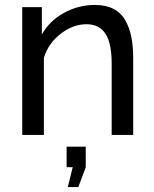

<svg xmlns="http://www.w3.org/2000/svg" viewBox="-20 -551 630 784"><path d="M523.9 0H436V-292Q436 -374.5 410.6 -413.3Q385.3 -452.1 333 -452.1Q278.3 -452.1 227.5 -412.8Q176.8 -373.5 159.2 -314.9V0H70.8V-522H150.9V-410.2Q181.6 -465.3 240.5 -498Q299.3 -530.8 368.2 -530.8Q412.1 -530.8 443.4 -514.6Q474.6 -498.5 491.7 -468Q508.8 -437.5 516.4 -399.7Q523.9 -361.8 523.9 -312ZM256.8 212.9 276.9 131.8H252V47.9H330.1V131.8L299.8 212.9Z"/></svg>

Font: Rawline Medium
Style: Regular
Weight: 500
Designer: Matt McInerney, Pablo Impallari, Rodrigo Fuenzalida
Foundry: Matt McInerney, Pablo Impallari, Rodrigo Fuenzalida
Version: Version 4.020;PS 004.020;hotconv 1.0.88;makeotf.lib2.5.64775